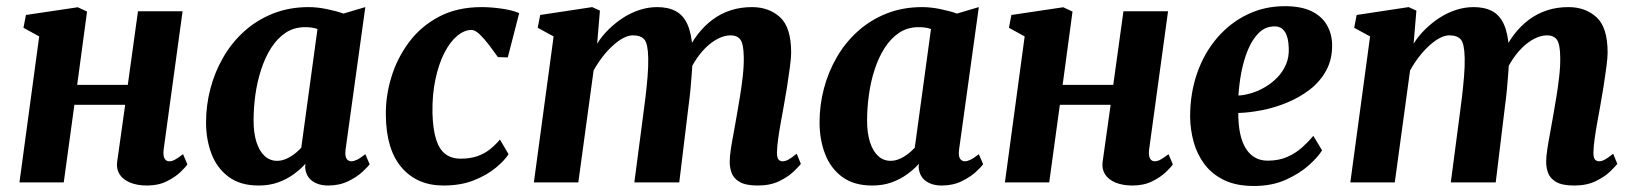

<svg xmlns="http://www.w3.org/2000/svg" viewBox="-20 -591 5292 622"><path d="M510 -105.5Q508 -86 513.2 -77.2Q518.5 -68.5 528 -68.5Q536.5 -68.5 545.5 -73Q554.5 -77.5 573 -91.5L587 -58.5Q582 -50.5 565 -34Q548 -17.5 520.5 -3.8Q493 10 456.5 10Q424.5 10 401.5 0.5Q378.5 -9 367.5 -26.2Q356.5 -43.5 359.5 -66.5L385.5 -251.5H221L186.5 0H43L107 -473L56 -501L64 -542.5L232 -567.5L262 -553.5L230 -316H394L427 -554.5H571.5Z M1099.5 -106.5Q1097 -86 1102.5 -77.2Q1108 -68.5 1118.5 -68.5Q1126 -68.5 1136.5 -73.5Q1147 -78.5 1163.5 -91.5L1177.5 -59Q1172 -51 1154 -34.2Q1136 -17.5 1107.8 -3.8Q1079.5 10 1043 10Q1012 10 991.5 -4.8Q971 -19.5 968.5 -49.5L969.5 -60.5Q954 -43 931.8 -26.8Q909.5 -10.5 881.2 -0.2Q853 10 818 10Q758.5 10 720.8 -18Q683 -46 665.2 -92.5Q647.5 -139 647.5 -194.5Q647.5 -250.5 661.8 -304.5Q676 -358.5 703.8 -406.2Q731.5 -454 772 -490.2Q812.5 -526.5 864.8 -547.2Q917 -568 980 -568Q1007.5 -568 1039.2 -561.5Q1071 -555 1092.5 -547L1163.5 -568ZM1008.5 -497Q999 -500.5 988.8 -501.8Q978.5 -503 968.5 -503Q932.5 -503 905.2 -484.8Q878 -466.5 858.2 -435.5Q838.5 -404.5 825.8 -365Q813 -325.5 807.2 -283.2Q801.5 -241 801.5 -200.5Q801.5 -159.5 811 -130.2Q820.5 -101 837.5 -85.5Q854.5 -70 877.5 -70Q889.5 -70 900.2 -73.8Q911 -77.5 921 -83.5Q931 -89.5 939.8 -97Q948.5 -104.5 956 -112.5Z M1416.5 10Q1331.5 10 1281.2 -48.2Q1231 -106.5 1230 -218Q1229 -279.5 1247.8 -341Q1266.5 -402.5 1304.8 -454Q1343 -505.5 1402 -536.8Q1461 -568 1540 -568Q1569.5 -568 1604 -563.2Q1638.5 -558.5 1662 -548.5L1625 -405L1593 -406Q1581.5 -422.5 1566 -443Q1550.5 -463.5 1535 -478.8Q1519.5 -494 1507.5 -494Q1484 -494 1460.8 -474.5Q1437.5 -455 1419.2 -419Q1401 -383 1390.5 -333.5Q1380 -284 1381 -224.5Q1382.5 -172 1392.8 -139.5Q1403 -107 1422.8 -92Q1442.5 -77 1472.5 -77Q1503.5 -77 1526.8 -85.2Q1550 -93.5 1567.5 -107.5Q1585 -121.5 1599.5 -139L1627.5 -91.5Q1615 -71.5 1586.5 -47.8Q1558 -24 1515.5 -7Q1473 10 1416.5 10Z M1923.5 -556.5 1914.5 -449.5Q1930 -474.5 1952 -496Q1974 -517.5 1999.2 -533.8Q2024.5 -550 2052.5 -559Q2080.5 -568 2109 -568Q2144.5 -568 2169 -555Q2193.5 -542 2207 -512.2Q2220.5 -482.5 2223.5 -432Q2223.5 -424 2223.5 -415.5Q2223.5 -407 2223 -398Q2222.5 -389 2221.5 -379.5L2201 -410.5Q2217 -449 2239 -478Q2261 -507 2288.2 -527.2Q2315.5 -547.5 2347.5 -557.8Q2379.5 -568 2416 -568Q2471 -568 2507 -535.2Q2543 -502.5 2543 -420.5Q2543 -404.5 2539 -373.8Q2535 -343 2529.5 -308.5Q2524 -274 2519 -247Q2514.5 -222 2509.5 -194.5Q2504.5 -167 2501 -141.8Q2497.5 -116.5 2497 -97.5Q2497 -79.5 2502.2 -74Q2507.5 -68.5 2515 -68.5Q2524 -68.5 2533.8 -73.8Q2543.5 -79 2561 -93L2574.5 -60Q2569 -53 2551.8 -36Q2534.5 -19 2505.2 -4.5Q2476 10 2434.5 10Q2395.5 10 2375.8 -1.8Q2356 -13.5 2349.8 -31.8Q2343.5 -50 2344 -68.5Q2344 -84 2347.8 -108.8Q2351.5 -133.5 2357 -161.8Q2362.5 -190 2367 -218Q2371.5 -244.5 2377 -277.2Q2382.5 -310 2386.2 -343.5Q2390 -377 2389.5 -405.5Q2389 -448 2378.8 -462.2Q2368.5 -476.5 2346.5 -476.5Q2327.5 -476.5 2306.5 -466Q2285.5 -455.5 2265.5 -435.8Q2245.5 -416 2228.8 -388.5Q2212 -361 2201 -327.5L2224 -410Q2223.5 -386.5 2221.5 -358.2Q2219.5 -330 2216.8 -301Q2214 -272 2210.5 -247L2180.5 0H2035L2063.5 -217Q2067.5 -244.5 2071.2 -277Q2075 -309.5 2077.8 -342.2Q2080.5 -375 2080 -403Q2079 -449.5 2067.5 -463Q2056 -476.5 2030 -476.5Q2016 -476.5 1999.2 -467.8Q1982.5 -459 1965 -443Q1947.5 -427 1931.5 -406.2Q1915.5 -385.5 1903 -362.5L1853.5 0H1709.5L1773.5 -473L1722 -501L1730 -542.5L1898.5 -568Z M3087 -106.5Q3084.5 -86 3090 -77.2Q3095.5 -68.5 3106 -68.5Q3113.5 -68.5 3124 -73.5Q3134.5 -78.5 3151 -91.5L3165 -59Q3159.5 -51 3141.5 -34.2Q3123.5 -17.5 3095.2 -3.8Q3067 10 3030.5 10Q2999.5 10 2979 -4.8Q2958.5 -19.5 2956 -49.5L2957 -60.5Q2941.5 -43 2919.2 -26.8Q2897 -10.5 2868.8 -0.2Q2840.5 10 2805.5 10Q2746 10 2708.2 -18Q2670.5 -46 2652.8 -92.5Q2635 -139 2635 -194.5Q2635 -250.5 2649.2 -304.5Q2663.5 -358.5 2691.2 -406.2Q2719 -454 2759.5 -490.2Q2800 -526.5 2852.2 -547.2Q2904.5 -568 2967.5 -568Q2995 -568 3026.8 -561.5Q3058.5 -555 3080 -547L3151 -568ZM2996 -497Q2986.5 -500.5 2976.2 -501.8Q2966 -503 2956 -503Q2920 -503 2892.8 -484.8Q2865.5 -466.5 2845.8 -435.5Q2826 -404.5 2813.2 -365Q2800.5 -325.5 2794.8 -283.2Q2789 -241 2789 -200.5Q2789 -159.5 2798.5 -130.2Q2808 -101 2825 -85.5Q2842 -70 2865 -70Q2877 -70 2887.8 -73.8Q2898.5 -77.5 2908.5 -83.5Q2918.5 -89.5 2927.2 -97Q2936 -104.5 2943.5 -112.5Z M3702.5 -105.5Q3700.5 -86 3705.8 -77.2Q3711 -68.5 3720.5 -68.5Q3729 -68.5 3738 -73Q3747 -77.5 3765.5 -91.5L3779.5 -58.5Q3774.5 -50.5 3757.5 -34Q3740.5 -17.5 3713 -3.8Q3685.5 10 3649 10Q3617 10 3594 0.5Q3571 -9 3560 -26.2Q3549 -43.5 3552 -66.5L3578 -251.5H3413.5L3379 0H3235.5L3299.5 -473L3248.5 -501L3256.5 -542.5L3424.5 -567.5L3454.5 -553.5L3422.5 -316H3586.5L3619.5 -554.5H3764Z M4263 -104Q4250 -82.5 4220.2 -55.8Q4190.5 -29 4145.8 -8.8Q4101 11.5 4042 11.5Q3985 11.5 3945.8 -7.5Q3906.5 -26.5 3882.2 -58.8Q3858 -91 3847 -131Q3836 -171 3835.5 -212.5Q3835.5 -289.5 3858.5 -354.8Q3881.5 -420 3923.2 -468.5Q3965 -517 4020.8 -544Q4076.5 -571 4142 -571Q4195 -571 4228.5 -554.8Q4262 -538.5 4278.2 -510.5Q4294.5 -482.5 4295.5 -448Q4296.5 -400 4276.8 -363.5Q4257 -327 4223.8 -301.2Q4190.5 -275.5 4150 -258.8Q4109.5 -242 4068.2 -234Q4027 -226 3991.5 -225Q3991.5 -188.5 3997.2 -160Q4003 -131.5 4015 -111.5Q4027 -91.5 4045 -81Q4063 -70.5 4086.5 -70.5Q4123 -70.5 4150.5 -82.8Q4178 -95 4198.8 -113.8Q4219.5 -132.5 4234.5 -151ZM4109.5 -505.5Q4079 -505.5 4057.8 -484.2Q4036.5 -463 4022.5 -428.8Q4008.5 -394.5 4001.2 -355.5Q3994 -316.5 3992 -281.5Q4011 -282.5 4033.8 -289.2Q4056.5 -296 4078.2 -308.8Q4100 -321.5 4118 -340Q4136 -358.5 4146.2 -382.5Q4156.5 -406.5 4155 -436Q4154 -470.5 4142.5 -488Q4131 -505.5 4109.5 -505.5Z M4568.5 -556.5 4559.5 -449.5Q4575 -474.5 4597 -496Q4619 -517.5 4644.2 -533.8Q4669.5 -550 4697.5 -559Q4725.5 -568 4754 -568Q4789.5 -568 4814 -555Q4838.5 -542 4852 -512.2Q4865.5 -482.5 4868.5 -432Q4868.5 -424 4868.5 -415.5Q4868.5 -407 4868 -398Q4867.5 -389 4866.5 -379.5L4846 -410.5Q4862 -449 4884 -478Q4906 -507 4933.2 -527.2Q4960.5 -547.5 4992.5 -557.8Q5024.5 -568 5061 -568Q5116 -568 5152 -535.2Q5188 -502.5 5188 -420.5Q5188 -404.5 5184 -373.8Q5180 -343 5174.5 -308.5Q5169 -274 5164 -247Q5159.5 -222 5154.5 -194.5Q5149.5 -167 5146 -141.8Q5142.5 -116.5 5142 -97.5Q5142 -79.5 5147.2 -74Q5152.5 -68.5 5160 -68.5Q5169 -68.5 5178.8 -73.8Q5188.5 -79 5206 -93L5219.5 -60Q5214 -53 5196.8 -36Q5179.5 -19 5150.2 -4.5Q5121 10 5079.5 10Q5040.5 10 5020.8 -1.8Q5001 -13.5 4994.8 -31.8Q4988.5 -50 4989 -68.5Q4989 -84 4992.8 -108.8Q4996.5 -133.5 5002 -161.8Q5007.5 -190 5012 -218Q5016.5 -244.5 5022 -277.2Q5027.5 -310 5031.2 -343.5Q5035 -377 5034.5 -405.5Q5034 -448 5023.8 -462.2Q5013.5 -476.5 4991.5 -476.5Q4972.5 -476.5 4951.5 -466Q4930.5 -455.5 4910.5 -435.8Q4890.5 -416 4873.8 -388.5Q4857 -361 4846 -327.5L4869 -410Q4868.5 -386.5 4866.5 -358.2Q4864.5 -330 4861.8 -301Q4859 -272 4855.5 -247L4825.5 0H4680L4708.5 -217Q4712.5 -244.5 4716.2 -277Q4720 -309.5 4722.8 -342.2Q4725.5 -375 4725 -403Q4724 -449.5 4712.5 -463Q4701 -476.5 4675 -476.5Q4661 -476.5 4644.2 -467.8Q4627.5 -459 4610 -443Q4592.5 -427 4576.5 -406.2Q4560.5 -385.5 4548 -362.5L4498.5 0H4354.5L4418.5 -473L4367 -501L4375 -542.5L4543.5 -568Z"/></svg>

Font: Merriweather ExtraBold
Style: Italic
Weight: 800
Italic angle: -7.8°
Version: Version 2.101